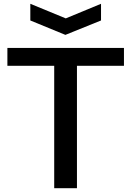

<svg xmlns="http://www.w3.org/2000/svg" viewBox="-20 -993 692 1013"><path d="M140 -973 327 -896 513 -973V-885L325 -809L140 -885ZM266 -646H19V-740H634V-646H386V0H266Z"/></svg>

Font: Encode Sans Wide
Style: Medium
Weight: 500
Designer: Pablo Impallari, Andres Torresi
Foundry: Pablo Impallari, Andres Torresi
Version: Version 1.000; ttfautohint (v1.00) -l 8 -r 50 -G 200 -x 14 -